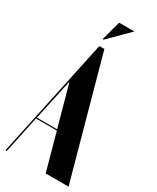

<svg xmlns="http://www.w3.org/2000/svg" viewBox="-226 -916 803 979"><g transform="rotate(30 176.0 -426.5)"><path d="M142.1 -738.8H136.2L167 -853H256.8ZM-9.8 0 139.2 -699.2H168.9L361.8 0H227.1L167 -217.8H43.9L-2 0ZM97.2 -462.9 45.9 -224.1H165L99.1 -462.9Z"/></g></svg>

Font: Moniqa Black Display
Style: Regular
Weight: 900
Designer: Rajesh Rajput
Foundry: Rajesh Rajput
Version: Version 1.000